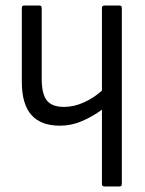

<svg xmlns="http://www.w3.org/2000/svg" viewBox="-20 -675 526 695"><path d="M197 -220Q128 -220 93.5 -259Q59 -298 59 -379V-646Q59 -655 67 -655H123Q131 -655 131 -646V-389Q131 -335 149.5 -311.5Q168 -288 212 -288Q247 -288 283 -304Q319 -320 349 -347V-646Q349 -655 358 -655H413Q421 -655 421 -646V-9Q421 0 413 0H358Q349 0 349 -9V-278Q315 -253 276.5 -236.5Q238 -220 197 -220Z"/></svg>

Font: Sofia Sans Cond
Style: Regular
Weight: 400
Width: 3
Designer: Botio Nikoltchev, Ani Petrova
Foundry: lettersoup
Version: Version 4.100; ttfautohint (v1.8.3)